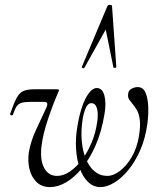

<svg xmlns="http://www.w3.org/2000/svg" viewBox="-20 -752 658 785"><path d="M185 13Q150.8 13 129.5 -7.7Q108.2 -28.4 100.4 -61.2Q92.6 -94 98 -130Q105.6 -174.2 127.7 -222Q149.8 -269.8 168.6 -310Q175.2 -324.2 172.7 -329.9Q170.2 -335.6 159.2 -335.6H108Q82.4 -335.6 69.1 -331.9Q55.8 -328.2 48.1 -317.1Q40.4 -306 33 -283Q31 -279 25.4 -280.8Q19.8 -282.6 21.8 -287.6Q36.8 -330.6 48.1 -351.7Q59.4 -372.8 75.8 -379.9Q92.2 -387 121.2 -387H210.2Q219 -387 220.6 -385Q222.2 -383 218.2 -375Q195.2 -322 175.5 -262.7Q155.8 -203.4 150 -157Q142.6 -99.8 160.1 -66.3Q177.6 -32.8 213.4 -32.8Q239 -32.8 264.8 -50Q290.6 -67.2 313.8 -97.3Q337 -127.4 354.1 -167.8Q371.2 -208.2 377.6 -254.6Q382.6 -290.2 376.1 -310.2Q369.6 -330.2 353.6 -330.2Q338.4 -330.2 329.6 -308.2Q320.8 -286.2 317.4 -261.2Q310.6 -216.4 314.3 -175.2Q318 -134 331.4 -101.8Q344.8 -69.6 367.1 -51.2Q389.4 -32.8 419 -32.8Q443.2 -32.8 469.9 -52.9Q496.6 -73 518.3 -109.5Q540 -146 548 -195Q555 -237.4 551.5 -262.6Q548 -287.8 539.2 -302.9Q530.4 -318 520.6 -328.8Q513.8 -336.6 508.6 -344.2Q503.4 -351.8 503.4 -362.2Q503.4 -381 516.7 -388.5Q530 -396 542.4 -396Q565 -396 574.8 -373.5Q584.6 -351 586 -316.3Q587.4 -281.6 582.4 -245.2Q574.2 -185.8 553.4 -138.3Q532.6 -90.8 504.8 -57Q477 -23.2 446.9 -5.1Q416.8 13 390.8 13Q362 13 340.3 -7.8Q318.6 -28.6 306.1 -64.1Q293.6 -99.6 290.9 -144.3Q288.2 -189 296.6 -236.6Q304 -281.4 316 -316.3Q328 -351.2 343.7 -371.6Q359.4 -392 375.4 -392Q399.2 -392 407.1 -360.4Q415 -328.8 407 -284.4Q395 -212.2 370.6 -156.9Q346.2 -101.6 314.7 -63.5Q283.2 -25.4 249.5 -6.2Q215.8 13 185 13ZM438 -727 455.6 -478Q455.6 -475 449.7 -474.5Q443.8 -474 443.6 -477L412.2 -631.2L324.6 -474Q323.4 -472 318.4 -473.5Q313.4 -475 314.4 -478L419 -727Q421.2 -732 429.6 -732Q438 -732 438 -727Z"/></svg>

Font: Cormorant Infant Light
Style: Italic
Weight: 300
Italic angle: -10°
Designer: Christian Thalmann (Catharsis Fonts)
Foundry: Catharsis Fonts
Version: Version 4.001